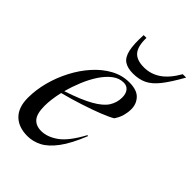

<svg xmlns="http://www.w3.org/2000/svg" viewBox="-219 -825 927 927"><g transform="rotate(45 244.5 -361.0)"><path d="M354 -197.5Q321.5 -116 287.5 -70.8Q253.5 -25.5 218.5 -7.8Q183.5 10 147 10Q85.5 10 51.5 -24Q17.5 -58 17.5 -123Q17.5 -176.5 32.2 -232.5Q47 -288.5 74 -340.2Q101 -392 137.8 -433Q174.5 -474 218.5 -498Q262.5 -522 311.5 -522Q363.5 -522 386.8 -497.2Q410 -472.5 410 -436.5Q410 -415 403.8 -392.2Q397.5 -369.5 382.5 -347.5Q364 -336 322 -319.2Q280 -302.5 225.5 -284.8Q171 -267 115 -252.5Q102 -195.5 102 -152.5Q102 -99.5 121 -77Q140 -54.5 176.5 -54.5Q218 -54.5 261 -85.2Q304 -116 348.5 -198.5ZM293 -502Q263 -502 236.2 -481.8Q209.5 -461.5 187 -427.5Q164.5 -393.5 147.5 -352.2Q130.5 -311 119.5 -269.5Q207 -298.5 254.8 -325.8Q302.5 -353 320.8 -382.2Q339 -411.5 339 -446Q339 -471.5 327 -486.8Q315 -502 293 -502ZM310 -622.5Q356 -622.5 394.5 -648.5Q433 -674.5 466 -732H489Q452.5 -666.5 423.5 -629.8Q394.5 -593 364 -578.5Q333.5 -564 293.5 -564Q256.5 -564 234.5 -578.5Q212.5 -593 204 -629.5Q195.5 -666 199 -732H218Q216.5 -674 238.2 -648.2Q260 -622.5 310 -622.5Z"/></g></svg>

Font: Newsreader 72pt
Style: Italic
Weight: 400
Italic angle: -17°
Designer: Hugues Gentile
Foundry: Production Type
Version: Version 1.003; ttfautohint (v1.8.3)